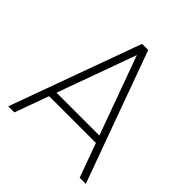

<svg xmlns="http://www.w3.org/2000/svg" viewBox="-194 -858 996 996"><g transform="rotate(45 304.5 -360.0)"><path d="M327 -720H282L20 0H65L319 -701H289L544 0H589ZM120 -187H488V-227H120Z"/></g></svg>

Font: Vela Sans GX ExtLt
Style: Regular
Weight: 200
Designer: Principal design: Mikhail Sharanda - project Manrope.
Design modification: Ravid Balaliev
Foundry: Mikhail Sharanda
Version: Version 1.001